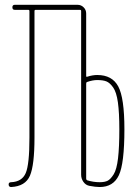

<svg xmlns="http://www.w3.org/2000/svg" viewBox="-20 -750 540 780"><path d="M330.1 -410.2V-24.4Q330.1 -19.5 334 -17.6Q359.4 -9.8 384.8 -9.8Q406.2 -9.8 418 -16.1Q429.7 -22.5 441.9 -42Q454.1 -61.5 459.5 -106.9Q464.8 -152.3 464.8 -224.6Q464.8 -292 459 -334Q453.1 -376 439.5 -395Q425.8 -414.1 412.1 -419.4Q398.4 -424.8 375 -424.8Q356.4 -424.8 334 -417Q330.1 -416 330.1 -410.2ZM25.4 9.8Q15.6 9.8 15.1 0Q14.6 -9.8 25.4 -9.8Q69.3 -11.7 84.5 -46.9Q99.6 -82 99.6 -190.4V-705.1Q99.6 -710 94.7 -710H40Q30.3 -710 30.3 -720.2Q30.3 -730.5 40 -730.5H294.9Q309.6 -730.5 319.8 -720.2Q330.1 -710 330.1 -695.3V-441.4Q330.1 -436.5 335 -438.5Q356.4 -445.3 375 -445.3Q435.5 -445.3 460.4 -398.9Q485.4 -352.5 485.4 -224.6Q485.4 -85.9 462.9 -38.1Q440.4 9.8 384.8 9.8Q368.2 9.8 342.8 4.9Q328.1 2 318.8 -11.2Q309.6 -24.4 309.6 -40V-705.1Q309.6 -710 304.7 -710H125Q120.1 -710 120.1 -705.1V-190.4Q120.1 -79.1 101.6 -36.1Q83 6.8 25.4 9.8Z"/></svg>

Font: Rounded-X Mgen+ 1mn thin
Style: Regular
Weight: 100
Designer: [Source Han Sans]
Ryoko NISHIZUKA  (kana & ideographs); Paul D. Hunt (Latin, Greek & Cyrillic); Wenlong ZHANG  (bopomofo
Version: Version 1.059.20150602